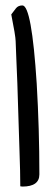

<svg xmlns="http://www.w3.org/2000/svg" viewBox="-20 -686 197 707"><path d="M21.5 -632.8Q30.3 -644.5 38.6 -655.3Q46.9 -666 62.5 -666Q96.7 -666 115.2 -377.9Q125 -210.9 125 -43.9Q125 1 62.5 1L54.7 0Q54.7 -50.8 51.8 -129.9Q48.8 -209 47.4 -267.6Q45.9 -326.2 43.9 -378.9Q42 -431.6 40 -473.1Q38.1 -514.6 37.6 -534.7Q37.1 -554.7 21.5 -632.8Z"/></svg>

Font: Architects Daughter
Style: Regular
Weight: 400
Designer: Kimberly Geswein
Foundry: Kimberly Geswein
Version: Version 1.002 2010